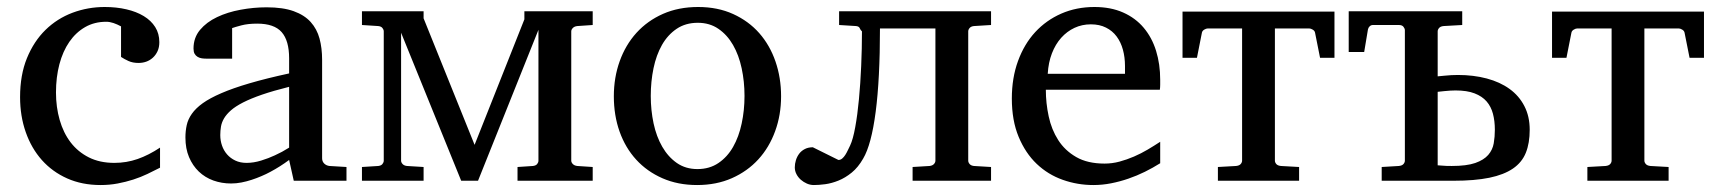

<svg xmlns="http://www.w3.org/2000/svg" viewBox="-20 -514 4895 546"><path d="M435.1 -37.1Q418 -28.3 399.2 -19.3Q380.4 -10.3 359.1 -3.4Q337.9 3.4 314.7 7.8Q291.5 12.2 266.1 12.2Q213.4 12.2 171.1 -6.6Q128.9 -25.4 99.1 -58.8Q69.3 -92.3 53.2 -138.2Q37.1 -184.1 37.1 -237.8Q37.1 -300.8 56.6 -348.6Q76.2 -396.5 109.4 -429Q142.6 -461.4 186.3 -477.8Q230 -494.1 277.8 -494.1Q311 -494.1 339.4 -487.5Q367.7 -481 388.7 -468.3Q409.7 -455.6 421.4 -437Q433.1 -418.5 433.1 -394Q433.1 -379.4 428 -368.4Q422.9 -357.4 414.6 -349.9Q406.2 -342.3 395.8 -338.6Q385.3 -335 374 -335Q357.4 -335 345.2 -340.6Q333 -346.2 324.2 -352.1V-439Q313.5 -444.8 302.7 -448.5Q292 -452.1 282.2 -452.1Q248.5 -452.1 222.2 -437Q195.8 -421.9 177.2 -395Q158.7 -368.2 148.9 -331.3Q139.2 -294.4 139.2 -251Q139.2 -209.5 149.7 -172.9Q160.2 -136.2 180.9 -109.1Q201.7 -82 232.7 -66.4Q263.7 -50.8 305.2 -50.8Q339.8 -50.8 371.3 -61.8Q402.8 -72.8 435.1 -94.2Z M802.2 -267.1Q757.3 -255.9 725.3 -244.9Q693.4 -233.9 671.4 -222.7Q649.4 -211.4 636.7 -200.2Q624 -189 617.2 -177.5Q610.4 -166 608.4 -154.1Q606.4 -142.1 606.4 -129.9Q606.4 -114.3 611.3 -100.1Q616.2 -85.9 625.7 -75Q635.3 -64 649.2 -57.4Q663.1 -50.8 681.2 -50.8Q701.2 -50.8 722.7 -57.4Q744.1 -64 761.7 -72.3Q782.2 -81.5 802.2 -94.2ZM815.4 0 802.2 -59.1Q776.4 -40 749 -25.4Q737.3 -19 723.6 -13.2Q710 -7.3 695.8 -2.7Q681.6 2 666.7 4.9Q651.9 7.8 637.2 7.8Q610.4 7.8 586.7 -0.7Q563 -9.3 545.4 -26.1Q527.8 -43 517.6 -67.1Q507.3 -91.3 507.3 -123Q507.3 -141.6 511 -158.2Q514.6 -174.8 525.6 -190.4Q536.6 -206.1 556.6 -220.5Q576.7 -234.9 609.4 -249Q642.1 -263.2 689.5 -277.1Q736.8 -291 802.2 -305.2V-348.1Q802.2 -398.4 781 -422.6Q759.8 -446.8 711.4 -446.8Q685.1 -446.8 666.5 -441.9Q647.9 -437 640.1 -434.1V-347.2H567.4Q560.5 -347.2 554 -348.1Q547.4 -349.1 542 -352.3Q536.6 -355.5 533.4 -361.1Q530.3 -366.7 530.3 -376Q530.3 -406.7 548.8 -429Q567.4 -451.2 597.2 -465.3Q627 -479.5 664.1 -486.3Q701.2 -493.2 738.3 -493.2Q784.7 -493.2 815.2 -482.2Q845.7 -471.2 863.5 -451.4Q881.3 -431.6 888.7 -404.3Q896 -377 896 -344.2V-64Q896 -54.7 902.1 -48.8Q908.2 -43 917 -42L965.3 -39.1V0Z M1451.7 0V-39.1L1495.6 -42Q1503.9 -43 1507.6 -47.6Q1511.2 -52.2 1511.2 -57.1V-429.2L1339.4 0H1291.5L1120.6 -420.9V-57.1Q1120.6 -52.2 1124.8 -47.6Q1128.9 -43 1137.2 -42L1184.6 -39.1V0H1009.3V-39.1L1055.7 -42Q1064 -43 1067.6 -47.6Q1071.3 -52.2 1071.3 -57.1V-424.8Q1071.3 -429.7 1067.6 -434.3Q1064 -439 1055.7 -439.9L1009.3 -442.9V-481.9H1184.6V-461.9L1329.6 -102.1L1471.2 -459V-481.9H1665.5V-442.9L1621.6 -439.9Q1613.3 -439 1608.9 -434.3Q1604.5 -429.7 1604.5 -424.8V-57.1Q1604.5 -52.2 1608.9 -47.6Q1613.3 -43 1621.6 -42L1665.5 -39.1V0Z M2097.2 -241.2Q2097.2 -282.2 2089.1 -319.8Q2081.1 -357.4 2064.5 -386.2Q2047.9 -415 2022.9 -432.1Q1998 -449.2 1964.4 -449.2Q1929.7 -449.2 1904.3 -432.1Q1878.9 -415 1862.5 -386.2Q1846.2 -357.4 1838.4 -319.8Q1830.6 -282.2 1830.6 -241.2Q1830.6 -200.7 1838.6 -163.1Q1846.7 -125.5 1863.3 -96.7Q1879.9 -67.9 1904.8 -50.5Q1929.7 -33.2 1963.4 -33.2Q1997.6 -33.2 2022.9 -50.3Q2048.3 -67.4 2064.7 -96.2Q2081.1 -125 2089.1 -162.6Q2097.2 -200.2 2097.2 -241.2ZM2201.2 -240.2Q2201.2 -187 2184.3 -140.9Q2167.5 -94.7 2136.5 -60.8Q2105.5 -26.9 2061.3 -7.3Q2017.1 12.2 1962.4 12.2Q1907.7 12.2 1863.8 -7.1Q1819.8 -26.4 1789.1 -60.1Q1758.3 -93.8 1741.9 -139.9Q1725.6 -186 1725.6 -240.2Q1725.6 -293.5 1742.2 -339.8Q1758.8 -386.2 1790 -420.7Q1821.3 -455.1 1865.5 -474.6Q1909.7 -494.1 1965.3 -494.1Q2021 -494.1 2064.9 -474.1Q2108.9 -454.1 2139.2 -419.7Q2169.4 -385.3 2185.3 -339.1Q2201.2 -293 2201.2 -240.2Z M2575.2 0V-39.1L2623.5 -42Q2631.8 -43 2636 -47.6Q2640.1 -52.2 2640.1 -57.1V-433.1H2482.4Q2482.4 -289.6 2470.2 -196Q2458 -102.5 2434.6 -63Q2420.4 -38.1 2402.1 -23.2Q2383.8 -8.3 2364.5 -0.5Q2345.2 7.3 2326.9 9.8Q2308.6 12.2 2294.4 12.2Q2284.2 12.2 2274.7 8.1Q2265.1 3.9 2257.3 -2.9Q2249.5 -9.8 2244.9 -18.8Q2240.2 -27.8 2240.2 -38.1Q2240.2 -48.3 2243.4 -58.6Q2246.6 -68.8 2252.7 -76.9Q2258.8 -85 2268.6 -90.1Q2278.3 -95.2 2291.5 -95.2L2364.3 -59.1Q2370.1 -59.1 2375 -63.2Q2379.9 -67.4 2383.8 -73.5Q2387.7 -79.6 2391.1 -86.9Q2394.5 -94.2 2397.5 -100.1Q2405.8 -117.7 2412.1 -152.6Q2418.5 -187.5 2422.6 -231.7Q2426.8 -275.9 2429 -326.2Q2431.2 -376.5 2431.2 -424.8Q2427.2 -428.2 2425 -433.6Q2422.9 -439 2414.6 -439.9L2366.2 -442.9V-481.9H2798.3V-442.9L2749.5 -439.9Q2741.2 -439 2737.3 -434.3Q2733.4 -429.7 2733.4 -424.8V-57.1Q2733.4 -52.2 2737.3 -47.6Q2741.2 -43 2749.5 -42L2798.3 -39.1V0Z M3279.3 -49.8Q3258.3 -36.6 3235.6 -25.4Q3212.9 -14.2 3188.7 -5.9Q3164.6 2.4 3139.6 7.3Q3114.7 12.2 3089.4 12.2Q3043.9 12.2 3002 -2.7Q2960 -17.6 2928 -48.1Q2896 -78.6 2876.7 -125Q2857.4 -171.4 2857.4 -233.9Q2857.4 -292.5 2875 -340.6Q2892.6 -388.7 2923.8 -422.6Q2955.1 -456.5 2998 -475.3Q3041 -494.1 3092.3 -494.1Q3138.7 -494.1 3173.8 -478.5Q3209 -462.9 3232.4 -435.1Q3255.9 -407.2 3267.6 -369.4Q3279.3 -331.5 3279.3 -287.1V-273.4Q3279.3 -265.6 3278.3 -258.8H2954.1Q2954.1 -220.7 2962.2 -183.1Q2970.2 -145.5 2989.3 -115.7Q3008.3 -85.9 3040.5 -67.4Q3072.8 -48.8 3121.1 -48.8Q3142.6 -48.8 3163.6 -54.4Q3184.6 -60.1 3204.8 -68.8Q3225.1 -77.6 3243.7 -88.6Q3262.2 -99.6 3279.3 -110.8ZM3179.2 -326.2Q3179.2 -351.1 3173.3 -372.6Q3167.5 -394 3155.5 -410.2Q3143.6 -426.3 3125.2 -435.5Q3106.9 -444.8 3082 -444.8Q3057.1 -444.8 3035.6 -434.8Q3014.2 -424.8 2997.8 -406.5Q2981.4 -388.2 2971.4 -362.3Q2961.4 -336.4 2959.5 -304.2H3179.2Z M3774.9 -481V-349.6H3733.9L3719.7 -420.9Q3718.8 -426.3 3713.1 -429.7Q3707.5 -433.1 3703.1 -433.1H3605.5V-57.1Q3605.5 -52.2 3609.4 -47.6Q3613.3 -43 3622.6 -42L3674.3 -39.1V0H3443.4V-39.1L3495.1 -42Q3504.4 -43 3508.3 -47.6Q3512.2 -52.2 3512.2 -57.1V-433.1H3414.6Q3410.2 -433.1 3404.5 -429.7Q3398.9 -426.3 3397.9 -420.9L3383.8 -349.6H3342.8V-481Z M4330.1 -145Q4330.1 -106.9 4319.1 -79.6Q4308.1 -52.2 4282.5 -34.7Q4256.8 -17.1 4215.3 -8.5Q4173.8 0 4113.3 0H3909.2V-39.1L3958 -42Q3967.3 -43 3971.2 -47.6Q3975.1 -52.2 3975.1 -57.1V-428.2Q3975.1 -432.6 3971.2 -437.7Q3967.3 -442.9 3958 -442.9H3884.3Q3878.9 -442.9 3875 -439.2Q3871.1 -435.5 3870.1 -430.2L3859.4 -366.2H3815.4V-481.9H4138.2V-442.9L4085 -439.9Q4076.2 -439 4072.3 -434.3Q4068.4 -429.7 4068.4 -424.8V-296.9Q4078.1 -297.9 4088.4 -298.8Q4097.2 -299.8 4107.2 -300.3Q4117.2 -300.8 4126 -300.8Q4170.4 -300.8 4208 -290.8Q4245.6 -280.8 4272.7 -261.2Q4299.8 -241.7 4314.9 -212.4Q4330.1 -183.1 4330.1 -145ZM4231 -145Q4231 -169.9 4225.6 -190.4Q4220.2 -210.9 4207.5 -225.6Q4194.8 -240.2 4173.3 -248.5Q4151.9 -256.8 4119.1 -256.8Q4112.3 -256.8 4104 -256.3Q4095.7 -255.9 4087.4 -254.9Q4078.1 -253.9 4068.4 -252.9V-43.9L4081.1 -43Q4086.4 -42.5 4093.5 -42.2Q4100.6 -42 4108.4 -42Q4150.9 -42 4175.3 -50.5Q4199.7 -59.1 4212.2 -73.5Q4224.6 -87.9 4227.8 -106.4Q4231 -125 4231 -145Z M4825.7 -481V-349.6H4784.7L4770.5 -420.9Q4769.5 -426.3 4763.9 -429.7Q4758.3 -433.1 4753.9 -433.1H4656.2V-57.1Q4656.2 -52.2 4660.2 -47.6Q4664.1 -43 4673.3 -42L4725.1 -39.1V0H4494.1V-39.1L4545.9 -42Q4555.2 -43 4559.1 -47.6Q4563 -52.2 4563 -57.1V-433.1H4465.3Q4460.9 -433.1 4455.3 -429.7Q4449.7 -426.3 4448.7 -420.9L4434.6 -349.6H4393.6V-481Z"/></svg>

Font: Charis SIL Cyr
Style: Regular
Weight: 400
Foundry: SIL International
Version: Version 5.000